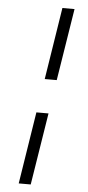

<svg xmlns="http://www.w3.org/2000/svg" viewBox="-60 -837 444 970"><g transform="rotate(5 161.5 -352.0)"><path d="M158.5 -437.7 216.2 -803H277.7L219.4 -437.7ZM73.5 99 131.2 -266.3H192.7L134.4 99Z"/></g></svg>

Font: Bitter Thin
Style: Italic
Weight: 100
Italic angle: -9°
Designer: Sol Matas, and Bitter project Authors
Foundry: Sol Matas
Version: Version 2.002